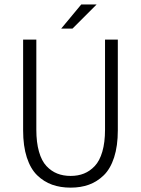

<svg xmlns="http://www.w3.org/2000/svg" viewBox="-20 -840 640 872"><path d="M257.8 -710 349.1 -819.8H418.9L309.1 -710ZM300.8 12.2Q254.4 12.2 216.8 -1.2Q179.2 -14.6 148.9 -43.9Q118.7 -73.2 101.8 -125Q85 -176.8 85 -248V-660.2H145V-251Q145 -193.4 157 -151.4Q168.9 -109.4 190.9 -85.9Q212.9 -62.5 240 -51.8Q267.1 -41 300.8 -41Q334.5 -41 361.3 -51.8Q388.2 -62.5 410.4 -85.9Q432.6 -109.4 444.8 -151.4Q457 -193.4 457 -251V-660.2H515.1V-248Q515.1 -177.2 498.3 -125.2Q481.4 -73.2 451.2 -43.9Q420.9 -14.6 383.8 -1.2Q346.7 12.2 300.8 12.2Z"/></svg>

Font: Office Code Pro D Light
Style: Regular
Weight: 300
Designer: Nathan Rutzky & Paul D. Hunt
Foundry: Adobe Systems Incorporated
Version: Version 1.004;PS 001.004;hotconv 1.0.70;makeotf.lib2.5.58329